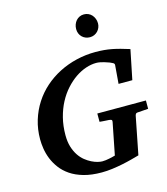

<svg xmlns="http://www.w3.org/2000/svg" viewBox="-133 -1024 997 1144"><g transform="rotate(-15 365.0 -452.0)"><path d="M648.9 -273.9Q642.1 -272.9 639.4 -269.3Q636.7 -265.6 634.8 -258.8L588.9 -25.9Q567.9 -20 540.5 -12.7Q513.2 -5.4 481.9 1Q450.7 7.3 417.7 11.7Q384.8 16.1 353 16.1Q289.1 16.1 241.7 2.4Q194.3 -11.2 160.6 -34.2Q127 -57.1 105 -86.7Q83 -116.2 70.3 -147.9Q57.6 -179.7 52.7 -211.2Q47.9 -242.7 47.9 -269Q47.9 -331.1 64.7 -386.2Q81.5 -441.4 111.6 -488Q141.6 -534.7 183.3 -571.5Q225.1 -608.4 275.4 -634Q325.7 -659.7 382.8 -673.3Q439.9 -687 500 -687Q528.3 -687 553 -684.8Q577.6 -682.6 601.8 -678Q626 -673.3 651.4 -666.3Q676.8 -659.2 707 -649.9L669.9 -467.8H585L594.2 -581.1Q595.2 -589.8 586.7 -595Q578.1 -600.1 567.9 -604Q563 -605.5 554.4 -608.6Q545.9 -611.8 534.9 -615Q523.9 -618.2 511.7 -620.6Q499.5 -623 487.8 -623Q457 -623 423.8 -611.8Q390.6 -600.6 358.6 -578.9Q326.7 -557.1 297.9 -525.1Q269 -493.2 247.3 -452.1Q225.6 -411.1 212.9 -361.3Q200.2 -311.5 200.2 -253.9Q200.2 -213.4 209.7 -182.4Q219.2 -151.4 234.6 -128.2Q250 -105 269.3 -89.6Q288.6 -74.2 307.9 -64.7Q327.1 -55.2 344.2 -51Q361.3 -46.9 373 -46.9Q382.8 -46.9 394 -48.3Q405.3 -49.8 416 -52Q426.8 -54.2 436.5 -56.6Q446.3 -59.1 453.1 -61L492.2 -258.8Q493.7 -268.1 489.3 -271Q484.9 -273.9 473.1 -274.9Q464.4 -274.9 455.1 -275.9Q446.8 -276.4 436.8 -277.1Q426.8 -277.8 417 -278.8V-330.1H716.8V-278.8ZM560.1 -848.1Q560.1 -834.5 554.9 -822Q549.8 -809.6 540.8 -800.3Q531.7 -791 519.5 -785.6Q507.3 -780.3 493.2 -780.3Q478.5 -780.3 466.1 -785.4Q453.6 -790.5 444.6 -799.6Q435.5 -808.6 430.4 -821Q425.3 -833.5 425.3 -848.1Q425.3 -863.3 430.2 -876.5Q435.1 -889.6 443.8 -899.7Q452.6 -909.7 464.8 -915.5Q477.1 -921.4 492.2 -921.4Q506.8 -921.4 519.3 -915.8Q531.7 -910.2 540.8 -900.1Q549.8 -890.1 554.9 -876.7Q560.1 -863.3 560.1 -848.1Z"/></g></svg>

Font: Charis SIL APac
Style: Bold Italic
Weight: 700
Italic angle: -11°
Foundry: SIL International
Version: Version 5.000